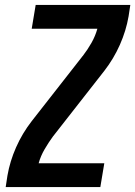

<svg xmlns="http://www.w3.org/2000/svg" viewBox="-20 -755 546 775"><path d="M3 0 10 -46Q20 -104 45 -160.5Q70 -217 108 -266L313 -528V-529H314Q334 -555 349.5 -582.5Q365 -610 373 -639H108L124 -735H506L499 -689Q489 -631 464 -574.5Q439 -518 401 -469L196 -207V-206H195Q176 -180 160 -152.5Q144 -125 136 -96H401L385 0Z"/></svg>

Font: Iosevka Term Curly
Style: Bold Italic
Weight: 700
Italic angle: -9°
Designer: Belleve Invis
Foundry: Belleve Invis
Version: Version 32.3.0